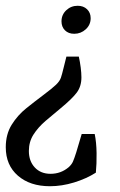

<svg xmlns="http://www.w3.org/2000/svg" viewBox="-25 -445 415 665"><path d="M248 -249Q252 -231 254.5 -211.5Q257 -192 257 -177Q257 -146 241 -124.5Q225 -103 185 -70Q158 -48 132.5 -26Q107 -4 91 21Q75 46 75 78Q75 113 95.5 135Q116 157 150 157Q186 157 213 134Q223 125 227.5 115Q232 105 239 83L258 19H303Q309 48 309.5 85.5Q310 123 307 153Q274 174 231.5 187Q189 200 148 200Q79 200 37 163.5Q-5 127 -5 65Q-5 20 15.5 -13Q36 -46 66 -70Q96 -94 124 -115Q156 -139 169 -151.5Q182 -164 186 -176Q190 -188 195 -209L205 -249ZM244 -425Q264 -425 276.5 -413Q289 -401 289 -382Q289 -359 272 -343.5Q255 -328 232 -328Q212 -328 200 -340Q188 -352 188 -371Q188 -394 204.5 -409.5Q221 -425 244 -425Z"/></svg>

Font: Rasa
Style: Italic
Weight: 400
Italic angle: -7.10001°
Designer: Anna Giedrys (Yrsa+Rasa design), David Brezina (Yrsa art-direction, Rasa art-direction, design)
Foundry: Rosetta Type Foundry
Version: Version 2.004